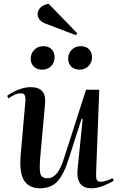

<svg xmlns="http://www.w3.org/2000/svg" viewBox="-20 -997 645 1031"><path d="M18 -482Q41 -500 76.5 -514.5Q112 -529 145 -529Q230 -529 222 -441L196 -152Q191 -96 196 -68Q201 -40 234 -40Q264 -40 285.5 -66.5Q307 -93 324 -148L442 -515H513L496 -67Q495 -43 499.5 -32Q504 -21 521 -21Q545 -21 584 -40L591 -27Q570 -13 535.5 0.5Q501 14 472 14Q385 14 397 -92L424 -358L418 -359L348 -141Q322 -59 288 -22.5Q254 14 195 14Q136 14 109.5 -27.5Q83 -69 91 -164L116 -450Q118 -474 113 -485Q108 -496 92 -496Q75 -496 57 -487.5Q39 -479 26 -469ZM346 -683Q346 -710 365 -729.5Q384 -749 414 -749Q441 -749 457.5 -733Q474 -717 474 -689Q474 -662 455.5 -642.5Q437 -623 408 -623Q380 -623 363 -639Q346 -655 346 -683ZM145 -682Q145 -710 164 -729.5Q183 -749 213 -749Q240 -749 256.5 -733Q273 -717 273 -689Q273 -661 254.5 -642Q236 -623 207 -623Q179 -623 162 -639Q145 -655 145 -682ZM395 -818 388 -808 225 -870Q203 -878 192.5 -892Q182 -906 182 -921Q182 -940 196.5 -955.5Q211 -971 241 -977Z"/></svg>

Font: Literata 72pt Medium
Style: Italic
Weight: 500
Italic angle: -2°
Designer: Latin by Veronika Burian and Jose Scaglione. Greek by Irene Vlachou. Cyrillic by Vera Evstafieva
Foundry: TypeTogether
Version: Version 3.002